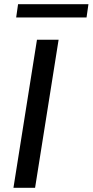

<svg xmlns="http://www.w3.org/2000/svg" viewBox="-20 -894 441 914"><path d="M44 0 156 -705H259L147 0ZM57 -811 66 -874H401L392 -811Z"/></svg>

Font: Nunito Sans 12pt ExtraLight 12pt SemiBold
Style: Italic
Weight: 600
Italic angle: -9°
Version: Version 3.101;gftools[0.9.27]